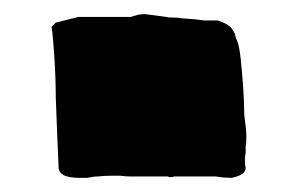

<svg xmlns="http://www.w3.org/2000/svg" viewBox="-20 -493 423 272"><path d="M94 -241Q77 -241 70 -245Q63 -249 63 -256Q62 -277 61 -303Q60 -329 59 -355Q59 -381 57 -412.5Q55 -444 53 -455L59 -461L91 -469H150Q161 -469 164 -469Q167 -469 168 -470Q171 -471 175.5 -472Q180 -473 185 -473L216 -469Q218 -468 231 -468Q236 -467 245.5 -466.5Q255 -466 270 -464H288Q302 -460 308 -453L313 -445Q313 -441 316 -435Q319 -428 321 -409.5Q323 -391 324.5 -369.5Q326 -348 326 -331Q329 -309 329 -300Q329 -288 328 -286V-275Q327 -274 327 -268Q327 -258 328 -256V-255Q328 -245 308 -241Q304 -241 297.5 -241.5Q291 -242 286 -243H226Q225 -242 222 -242Q219 -242 218 -243H176Q171 -243 164.5 -243Q158 -243 151 -244Q144 -244 135.5 -244Q127 -244 119 -243Q115 -243 111.5 -242.5Q108 -242 103 -241Z"/></svg>

Font: Sigmar
Style: Regular
Weight: 400
Designer: Vernon Adams
Foundry: Vernon Adams
Version: Version 1.000; ttfautohint (v1.8.4.7-5d5b);gftools[0.9.24]